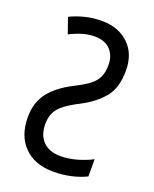

<svg xmlns="http://www.w3.org/2000/svg" viewBox="-138 -802 712 890"><g transform="rotate(20 218.0 -357.0)"><path d="M209 -724Q291 -724 341.5 -676Q392 -628 392 -545Q392 -461 353.5 -413.5Q315 -366 249 -331Q205 -309 177.5 -288.5Q150 -268 137.5 -244Q125 -220 125 -185Q125 -131 155.5 -100Q186 -69 242 -69Q280 -69 321 -80.5Q362 -92 396 -110V-25Q364 -9 322.5 0.5Q281 10 235 10Q143 10 90.5 -43Q38 -96 38 -188Q38 -261 76.5 -310Q115 -359 188 -396Q232 -418 258 -437.5Q284 -457 295.5 -481.5Q307 -506 307 -542Q307 -588 280 -616.5Q253 -645 203 -645Q173 -645 142.5 -636Q112 -627 81 -611L54 -688Q84 -703 124 -713.5Q164 -724 209 -724Z"/></g></svg>

Font: Avrile Sans Condensed
Style: Regular
Weight: 400
Width: 3
Designer: Monotype Design Team
Foundry: Monotype Imaging Inc.
Version: Version 2.001;September 10, 2019;FontCreator 11.5.0.2425 64-